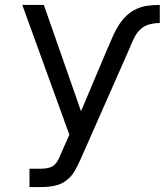

<svg xmlns="http://www.w3.org/2000/svg" viewBox="-20 -540 665 775"><path d="M99 215V141H148Q163 141 178 137Q193 133 203 122Q213 111 219 97Q225 83 231 69L260 4L70 -520H157L307 -91L416 -349Q416 -350 416.5 -350Q417 -350 417 -350L418 -353Q427 -375 437 -397Q447 -419 460 -439.5Q473 -460 491 -477Q509 -494 531 -504Q553 -514 577 -517Q601 -520 625 -520V-447Q605 -447 584.5 -442Q564 -437 548.5 -423Q533 -409 523.5 -390.5Q514 -372 506 -353V-352V-351Q502 -344 499 -336Q496 -328 492 -320L307 99Q296 124 283 147.5Q270 171 249 187.5Q228 204 201.5 209.5Q175 215 148 215Z"/></svg>

Font: Zed Sans Extended
Style: Regular
Weight: 400
Width: 7
Designer: Belleve Invis
Foundry: Belleve Invis
Version: Version 1.0.0; ttfautohint (v1.8.4)